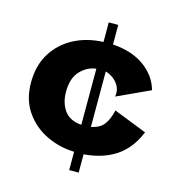

<svg xmlns="http://www.w3.org/2000/svg" viewBox="-105 -789 804 880"><g transform="rotate(15 297.0 -349.5)"><path d="M303 1V-86Q232 -88 169.5 -118.5Q107 -149 68.5 -205.5Q30 -262 30 -342Q30 -423 66 -481Q102 -539 163.5 -571.5Q225 -604 303 -607V-700H348V-607Q439 -601 498 -558.5Q557 -516 575 -451L419 -379Q424 -406 413.5 -426.5Q403 -447 385 -460.5Q367 -474 348 -479V-216Q389 -224 408 -249Q427 -274 437 -318L594 -256Q561 -175 499.5 -134Q438 -93 348 -86V1ZM303 -214V-480Q260 -475 228 -441Q196 -407 196 -342Q196 -290 221.5 -254Q247 -218 303 -214Z"/></g></svg>

Font: Panamera Black
Style: Regular
Weight: 900
Designer: Bastien Sozeau
Foundry: NBR — Bastien Sozeau
Version: Version 3.002; ttfautohint (v1.8.4.7-5d5b);gftools[0.9.33]